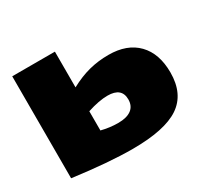

<svg xmlns="http://www.w3.org/2000/svg" viewBox="-153 -949 1234 1169"><g transform="rotate(-30 464.5 -365.0)"><path d="M54 -23V-740H354V-489Q425 -527 489.5 -543.5Q554 -560 626 -560Q756 -560 828 -486Q900 -412 900 -279Q900 -128 797.5 -59Q695 10 468 10Q303 10 54 -23ZM354 -186Q381 -179 411.5 -175Q442 -171 471 -171Q532 -171 564 -195Q596 -219 596 -265Q596 -348 497 -348Q437 -348 354 -321Z"/></g></svg>

Font: Georama ExtraExtended Black
Style: Regular
Weight: 900
Width: 8
Designer: Jean-Baptiste Levee
Foundry: Production Type
Version: Version 1.000